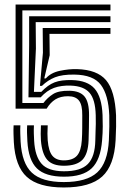

<svg xmlns="http://www.w3.org/2000/svg" viewBox="-20 -820 565 850"><path d="M262.5 -86.2Q212 -86.2 189 -112.8Q166 -139.2 161.2 -197.8Q159.2 -223 161.2 -265H191.2Q189 -225 191.2 -198.8Q195.2 -150.2 212.2 -130.1Q229.2 -110 262.5 -110Q302.2 -110 320.8 -130.8Q339.2 -151.5 342.2 -199Q344 -226 344 -252.4Q344 -278.8 344.2 -309.5Q344.8 -354.8 329.9 -374.4Q315 -394 281 -394Q248 -394 225.6 -380.2Q203.2 -366.5 186.5 -339H49V-800H469V-774H79V-364H172.2Q190.2 -387.8 214.8 -403.4Q239.2 -419 287 -418.2Q334.2 -417.5 354.5 -392.4Q374.8 -367.2 374.2 -309Q374 -282.8 373.6 -254.4Q373.2 -226 372.2 -199.2Q370.2 -138.8 344.8 -112.5Q319.2 -86.2 262.5 -86.2ZM262.5 -37.8Q180.8 -38 143.4 -74.5Q106 -111 101.2 -194.8Q100 -218.5 99.6 -232.5Q99.2 -246.5 100.2 -265H130.2Q129.2 -243 129.8 -227.8Q130.2 -212.5 131.2 -196.2Q135 -128.5 163.8 -95.4Q192.5 -62.2 262.5 -61.8Q337.2 -61.5 369 -94Q400.8 -126.5 402 -199.2Q402.5 -224 403.1 -239.9Q403.8 -255.8 404.1 -271.4Q404.5 -287 403.8 -310.2Q402 -379.8 376.2 -409.4Q350.5 -439 293 -441Q251.2 -442.5 219.4 -431Q187.5 -419.5 160 -389H106L109 -619.2V-748H469V-722H138L139 -605L130.2 -413.2H162.8Q192 -444 221.6 -455.4Q251.2 -466.8 298.5 -465.5Q367.2 -463.8 398.9 -427.5Q430.5 -391.2 434 -310.8Q435 -289.2 434.9 -260.4Q434.8 -231.5 432 -198.8Q425.2 -112.2 385.9 -74.9Q346.5 -37.5 262.5 -37.8ZM262.5 10Q150.5 10 98.9 -36.8Q47.2 -83.5 41.2 -191Q40.2 -208.8 39.8 -227.4Q39.2 -246 40.2 -265H70.2Q69.2 -246.8 69.8 -229.4Q70.2 -212 71.2 -192.8Q76.8 -97 121.1 -55.5Q165.5 -14 262.5 -14Q364.2 -14 410.6 -56.9Q457 -99.8 462 -199.2Q463.5 -229.8 464 -259.9Q464.5 -290 463.8 -309.2Q460.2 -399 426.9 -443.9Q393.5 -488.8 309 -489.8Q255.5 -490.5 223.5 -477.8Q191.5 -465 165.8 -440L156.8 -439.8L170 -586.5L169 -696H469V-670H199L200 -575.5L176 -473H183Q205.2 -498.2 245.5 -506.6Q285.8 -515 321 -514Q410.2 -511.5 449.5 -465.1Q488.8 -418.8 493.8 -308.8Q494.5 -290.5 494 -260.1Q493.5 -229.8 491.8 -199.2Q485.8 -87.2 432.5 -38.6Q379.2 10 262.5 10Z"/></svg>

Font: Big Shoulders Inline Text Black
Style: Regular
Weight: 900
Designer: Patric King
Foundry: XO Type Co
Version: Version 1.000